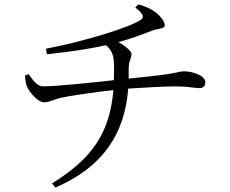

<svg xmlns="http://www.w3.org/2000/svg" viewBox="-20 -795 1040 867"><path d="M591 -761C630 -731 632 -716 615 -705C567 -672 359 -607 187 -575L192 -550C331 -565 405 -579 459 -591C489 -564 494 -541 495 -497C495 -475 495 -454 494 -433C413 -424 239 -405 174 -405C149 -405 131 -430 109 -460L93 -454C94 -432 97 -414 102 -404C113 -377 153 -333 178 -333C203 -333 224 -346 253 -353C291 -362 414 -380 492 -388C476 -201 402 -82 215 33L230 52C445 -41 543 -190 559 -395C631 -400 731 -405 775 -405C825 -405 862 -397 879 -397C900 -397 907 -408 907 -424C907 -453 851 -473 811 -473C792 -473 785 -467 722 -458C690 -454 623 -446 561 -440C561 -454 561 -468 561 -482C561 -523 574 -531 574 -551C574 -564 545 -588 515 -605C568 -619 616 -637 668 -657C692 -666 724 -664 724 -681C724 -699 703 -723 687 -736C670 -750 644 -765 604 -775Z"/></svg>

Font: Source Han Serif
Style: Regular
Weight: 400
Designer: Ryoko NISHIZUKA 西塚涼子 (kana & ideographs); Frank Grießhammer (Latin, Greek & Cyrillic); Wenlong ZHANG 张文龙 (bopomofo); San
Foundry: Adobe Systems Incorporated
Version: Version 1.001;PS 1.001;hotconv 16.6.54;makeotf.lib2.5.65590